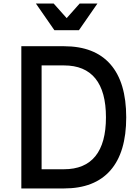

<svg xmlns="http://www.w3.org/2000/svg" viewBox="-20 -1060 790 1080"><path d="M100 -800H340Q512 -800 601 -698.5Q690 -597 690 -400Q690 -203 601 -101.5Q512 0 340 0H100ZM576 -400Q576 -545 516.5 -618.5Q457 -692 340 -692H214V-108H340Q457 -108 516.5 -181.5Q576 -255 576 -400ZM424 -890H286L182 -1040H282L388 -921H322L428 -1040H528Z"/></svg>

Font: Martian Mono VF sWd Rg
Style: Regular
Weight: 400
Width: 6
Monospace: yes
Designer: Roman Shamin
Foundry: Evil Martians
Version: Version 1.100